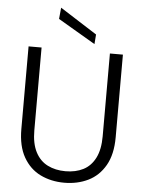

<svg xmlns="http://www.w3.org/2000/svg" viewBox="-61 -970 770 1030"><g transform="rotate(5 324.0 -455.0)"><path d="M324 12Q253 12 195.5 -16Q138 -44 104 -103.5Q70 -163 70 -255V-700H140V-254Q140 -183 163.5 -137.5Q187 -92 229 -71Q271 -50 325 -50Q380 -50 421 -71Q462 -92 485 -137.5Q508 -183 508 -254V-700H578V-255Q578 -163 544 -103.5Q510 -44 452.5 -16Q395 12 324 12ZM421 -743 220 -861 226 -922 425 -795Z"/></g></svg>

Font: DM Sans 18pt Light
Style: Regular
Weight: 300
Designer: Colophon Foundry, Jonny Pinhorn
Foundry: Colophon Foundry
Version: Version 4.004;gftools[0.9.30]